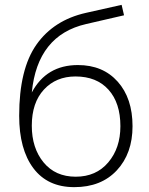

<svg xmlns="http://www.w3.org/2000/svg" viewBox="-20 -761 612 791"><path d="M491 -698 335 -662Q134 -616 111 -380Q171 -493 301 -493Q404 -493 465 -424.5Q526 -356 526 -241Q526 -129 461.5 -59.5Q397 10 286 10Q176 10 117.5 -68Q59 -146 59 -284Q59 -476 130 -577Q201 -678 334 -708L481 -741ZM111 -243Q111 -151 159.5 -92Q208 -33 292 -33Q376 -33 426 -92Q476 -151 476 -241Q476 -337 427 -391.5Q378 -446 291 -446Q211 -446 161 -392Q111 -338 111 -243Z"/></svg>

Font: Raleway
Style: Light
Weight: 300
Designer: Matt McInerney, Pablo Impallari, Rodrigo Fuenzalida
Foundry: Matt McInerney, Pablo Impallari, Rodrigo Fuenzalida
Version: Version 3.000